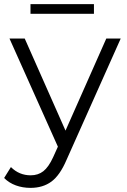

<svg xmlns="http://www.w3.org/2000/svg" viewBox="-38 -713 616 932"><path d="M548 -526 285 63Q253 138 211.5 168.5Q170 199 110 199Q72 199 39 187Q6 175 -18 151L15 98Q55 138 111 138Q147 138 172.5 118Q198 98 220 50L243 -1L8 -526H82L280 -79L478 -526ZM110 -693H418V-646H110Z"/></svg>

Font: CMG Sans
Style: Regular
Weight: 400
Designer: Julieta Ulanovsky
Foundry: Julieta Ulanovsky
Version: Version 7.200